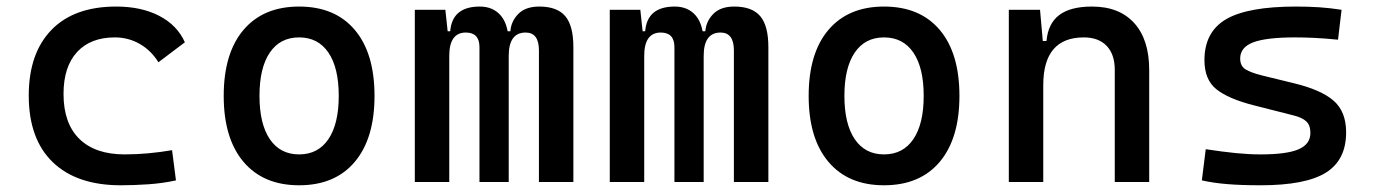

<svg xmlns="http://www.w3.org/2000/svg" viewBox="-20 -547 4142 577"><path d="M342.8 9.8Q210.4 9.8 138.4 -59.8Q66.4 -129.4 66.4 -259.8Q66.4 -386.7 134.5 -457Q202.6 -527.3 329.1 -527.3Q404.8 -527.3 458.7 -499.3Q512.7 -471.2 535.6 -419.9L456.1 -359.9Q434.1 -395.5 399.9 -415Q365.7 -434.6 325.2 -434.6Q252 -434.6 211.4 -390.4Q170.9 -346.2 170.9 -264.6Q170.9 -176.3 218.5 -129.6Q266.1 -83 354.5 -83Q390.6 -83 426.8 -86.4Q462.9 -89.8 497.1 -95.7L508.8 -4.9Q468.8 3.9 426 6.8Q383.3 9.8 342.8 9.8Z M878.9 9.8Q771.5 9.8 711.9 -60.5Q652.3 -130.9 652.3 -258.8Q652.3 -387.2 711.9 -457.3Q771.5 -527.3 878.9 -527.3Q986.8 -527.3 1046.1 -457.3Q1105.5 -387.2 1105.5 -258.8Q1105.5 -130.9 1046.1 -60.5Q986.8 9.8 878.9 9.8ZM878.9 -83Q936 -83 967 -128.9Q998 -174.8 998 -258.8Q998 -343.3 967 -388.9Q936 -434.6 878.9 -434.6Q821.8 -434.6 790.8 -388.9Q759.8 -343.3 759.8 -258.8Q759.8 -174.8 790.8 -128.9Q821.8 -83 878.9 -83Z M1599.6 0V-395.5Q1599.6 -449.2 1559.6 -449.2Q1508.8 -449.2 1508.8 -378.9L1473.6 -453.1H1513.7Q1516.1 -483.4 1537.8 -505.4Q1559.6 -527.3 1600.6 -527.3Q1654.3 -527.3 1678.7 -498.5Q1703.1 -469.7 1703.1 -405.3V0ZM1226.6 0V-517.6H1318.4L1330.1 -408.2V0ZM1420.9 0V-405.3Q1420.9 -449.2 1379.9 -449.2Q1330.1 -449.2 1330.1 -378.9L1299.8 -453.1H1333Q1338.9 -527.3 1421.9 -527.3Q1462.4 -527.3 1485.6 -499.5Q1508.8 -471.7 1508.8 -415V0Z M2185.5 0V-395.5Q2185.5 -449.2 2145.5 -449.2Q2094.7 -449.2 2094.7 -378.9L2059.6 -453.1H2099.6Q2102.1 -483.4 2123.8 -505.4Q2145.5 -527.3 2186.5 -527.3Q2240.2 -527.3 2264.6 -498.5Q2289.1 -469.7 2289.1 -405.3V0ZM1812.5 0V-517.6H1904.3L1916 -408.2V0ZM2006.8 0V-405.3Q2006.8 -449.2 1965.8 -449.2Q1916 -449.2 1916 -378.9L1885.7 -453.1H1918.9Q1924.8 -527.3 2007.8 -527.3Q2048.3 -527.3 2071.5 -499.5Q2094.7 -471.7 2094.7 -415V0Z M2636.7 9.8Q2529.3 9.8 2469.7 -60.5Q2410.2 -130.9 2410.2 -258.8Q2410.2 -387.2 2469.7 -457.3Q2529.3 -527.3 2636.7 -527.3Q2744.6 -527.3 2804 -457.3Q2863.3 -387.2 2863.3 -258.8Q2863.3 -130.9 2804 -60.5Q2744.6 9.8 2636.7 9.8ZM2636.7 -83Q2693.8 -83 2724.9 -128.9Q2755.9 -174.8 2755.9 -258.8Q2755.9 -343.3 2724.9 -388.9Q2693.8 -434.6 2636.7 -434.6Q2579.6 -434.6 2548.6 -388.9Q2517.6 -343.3 2517.6 -258.8Q2517.6 -174.8 2548.6 -128.9Q2579.6 -83 2636.7 -83Z M3330.1 0V-336.9Q3330.1 -383.8 3305.7 -409.2Q3281.2 -434.6 3237.3 -434.6Q3115.2 -434.6 3115.2 -291L3085 -423.8H3125Q3129.4 -476.1 3163.1 -501.7Q3196.8 -527.3 3261.7 -527.3Q3343.8 -527.3 3388.7 -477.5Q3433.6 -427.7 3433.6 -336.9V0ZM3011.7 0V-517.6H3105.5L3115.2 -408.2V0Z M3768.6 9.8Q3710 9.8 3668.2 6.3Q3626.5 2.9 3591.8 -4.9L3603.5 -98.6Q3654.8 -90.8 3694.1 -86.9Q3733.4 -83 3768.6 -83Q3847.2 -83 3882.6 -98.4Q3918 -113.8 3918 -147.5Q3918 -170.9 3905.5 -182.4Q3893.1 -193.8 3867.2 -200.2L3748 -230.5Q3671.4 -250 3635.5 -278.8Q3599.6 -307.6 3599.6 -366.2Q3599.6 -451.2 3664.8 -489.3Q3730 -527.3 3875 -527.3Q3912.6 -527.3 3945.1 -525.1Q3977.5 -522.9 4011.7 -517.6L4001 -427.7Q3961.4 -431.6 3931.2 -433.1Q3900.9 -434.6 3872.1 -434.6Q3785.2 -434.6 3746.1 -419.7Q3707 -404.8 3707 -371.1Q3707 -348.6 3723.1 -338.6Q3739.3 -328.6 3772.5 -320.3L3868.2 -296.9Q3949.7 -277.3 3987.5 -244.6Q4025.4 -211.9 4025.4 -149.4Q4025.4 -65.9 3964.4 -28.1Q3903.3 9.8 3768.6 9.8Z"/></svg>

Font: Cascadia Mono
Style: Regular
Weight: 400
Monospace: yes
Designer: Aaron Bell
Foundry: Saja Typeworks
Version: Version 2102.003